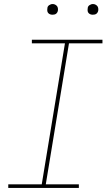

<svg xmlns="http://www.w3.org/2000/svg" viewBox="-20 -932 540 952"><path d="M371 0H21V-18H187L302 -717H138V-735H488V-717H322L207 -18H371ZM440 -859Q434 -859 428.5 -861Q423 -863 419 -867.5Q415 -872 414.5 -878.5Q414 -885 415 -891Q415 -896 417.5 -900Q420 -904 424 -906.5Q428 -909 432 -910.5Q436 -912 441 -912Q447 -912 452.5 -909.5Q458 -907 462 -902.5Q466 -898 467 -891.5Q468 -885 467 -879Q466 -874 463.5 -870Q461 -866 457.5 -863.5Q454 -861 449.5 -860Q445 -859 440 -859ZM240 -859Q234 -859 228.5 -861Q223 -863 219 -867.5Q215 -872 214.5 -878.5Q214 -885 215 -891Q215 -896 217.5 -900Q220 -904 224 -906.5Q228 -909 232 -910.5Q236 -912 241 -912Q247 -912 252.5 -909.5Q258 -907 262 -902.5Q266 -898 267 -891.5Q268 -885 267 -879Q266 -874 263.5 -870Q261 -866 257.5 -863.5Q254 -861 249.5 -860Q245 -859 240 -859Z"/></svg>

Font: Iosevka Thin
Style: Italic
Weight: 100
Italic angle: -9°
Monospace: yes
Designer: Belleve Invis
Foundry: Belleve Invis
Version: Version 32.5.0; ttfautohint (v1.8.4)